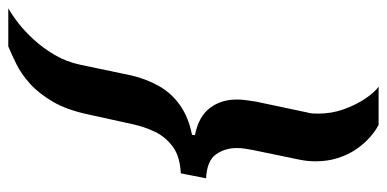

<svg xmlns="http://www.w3.org/2000/svg" viewBox="-327 -528 933 463"><g transform="rotate(90 139.5 -296.5)"><path d="M-72 150Q-56 141 -36 125.5Q-16 110 4 88Q24 66 40.5 38Q57 10 64 -23L90 -147Q99 -185 116.5 -215Q134 -245 163 -265Q192 -285 233 -293L234 -300Q189 -309 168.5 -336Q148 -363 148 -401Q148 -412 149.5 -423Q151 -434 153 -447L179 -570Q181 -576 181.5 -583Q182 -590 182 -597Q182 -630 171.5 -659Q161 -688 146 -710.5Q131 -733 117 -743H209Q223 -736 238.5 -722.5Q254 -709 267.5 -689.5Q281 -670 289 -645Q297 -620 297 -591Q297 -581 296 -571.5Q295 -562 293 -552L270 -441Q268 -431 266.5 -421Q265 -411 265 -401Q265 -372 280.5 -350.5Q296 -329 338 -327L326 -266Q285 -264 261.5 -246.5Q238 -229 226 -204Q214 -179 208 -152L184 -43Q173 9 153 43Q133 77 109.5 98Q86 119 62.5 130.5Q39 142 20 150Z"/></g></svg>

Font: Saira Thin SemiBold
Style: Italic
Weight: 600
Italic angle: -12°
Version: Version 1.101